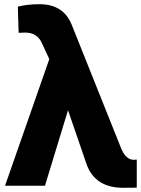

<svg xmlns="http://www.w3.org/2000/svg" viewBox="-20 -848 669 911"><path d="M3.9 33.2 213.9 -567.4 179.7 -641.6Q157.2 -693.4 99.6 -693.4L68.4 -692.4L64.5 -816.4Q111.3 -828.1 167 -828.1Q281.2 -828.1 320.3 -730.5L556.6 -139.6Q579.1 -89.8 614.3 -89.8Q615.2 -89.8 628.9 -90.8V42Q627 43 564.5 43Q428.7 43 389.6 -72.3L302.7 -325.2L193.4 33.2Z"/></svg>

Font: GenEi M Gothic v2 Heavy
Style: Regular
Weight: 800
Version: Version 2.0